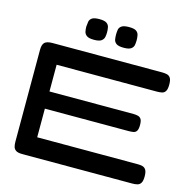

<svg xmlns="http://www.w3.org/2000/svg" viewBox="-127 -1029 1162 1166"><g transform="rotate(15 454.0 -446.5)"><path d="M115 10Q87 10 74.5 1.5Q62 -7 58.5 -21Q55 -35 55 -52V-629Q55 -663 69 -676Q83 -689 118 -689H808Q825 -689 838.5 -685.5Q852 -682 860 -669.5Q868 -657 868 -628Q868 -600 860 -587Q852 -574 838 -571Q824 -568 807 -568H176V-400H704Q721 -400 733.5 -396.5Q746 -393 753 -382Q760 -371 760 -345Q760 -320 753 -308.5Q746 -297 733 -294.5Q720 -292 702 -292H176V-112H808Q825 -112 838.5 -108.5Q852 -105 860 -92Q868 -79 868 -51Q868 -23 860 -10Q852 3 838 6.5Q824 10 807 10ZM542 -773Q509 -773 495.5 -783Q482 -793 479.5 -808Q477 -823 477 -838Q477 -855 479.5 -869.5Q482 -884 496 -893.5Q510 -903 542 -903Q575 -903 588 -893.5Q601 -884 604 -868.5Q607 -853 607 -837Q607 -822 604.5 -807.5Q602 -793 588.5 -783Q575 -773 542 -773ZM355 -773Q323 -773 309.5 -783Q296 -793 293 -808Q290 -823 290 -838Q291 -855 293.5 -869.5Q296 -884 309.5 -893.5Q323 -903 356 -903Q388 -903 401.5 -893.5Q415 -884 418 -868.5Q421 -853 421 -837Q421 -822 418 -807.5Q415 -793 401.5 -783Q388 -773 355 -773Z"/></g></svg>

Font: Fredoka Expanded Medium
Style: Regular
Weight: 500
Width: 7
Designer: Ben Nathan
Foundry: Milena B. Brandão, Ben Nathan
Version: Version 2.001